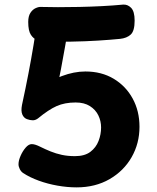

<svg xmlns="http://www.w3.org/2000/svg" viewBox="-20 -792 679 830"><path d="M145 -723Q147 -737 159 -744Q171 -751 184 -752Q234 -756 259 -740Q284 -724 282 -713Q281 -704 275 -670Q269 -636 261 -589Q253 -542 243.5 -493Q234 -444 225 -404L140 -391Q194 -443 247 -463Q300 -483 349 -483Q419 -483 471.5 -451.5Q524 -420 553.5 -366Q583 -312 583 -244Q583 -172 549 -112.5Q515 -53 453.5 -17.5Q392 18 311 18Q271 18 228.5 10.5Q186 3 147.5 -11Q109 -25 80 -44Q71 -50 65.5 -61Q60 -72 60 -82Q60 -98 69 -118.5Q78 -139 91 -154Q104 -169 117 -169Q125 -169 134 -166Q143 -163 151 -159Q175 -147 198.5 -137.5Q222 -128 247.5 -122.5Q273 -117 304 -117Q346 -117 370.5 -135.5Q395 -154 406 -182.5Q417 -211 417 -241Q417 -269 405 -293.5Q393 -318 368.5 -333.5Q344 -349 307 -349Q260 -349 225 -333.5Q190 -318 144 -280Q133 -272 122 -272Q110 -272 96.5 -277Q83 -282 76.5 -297Q70 -312 75 -338Q91 -412 103 -474.5Q115 -537 125 -597.5Q135 -658 145 -723ZM102 -697Q102 -722 111.5 -736.5Q121 -751 134.5 -757Q148 -763 158 -762Q188 -761 230.5 -761Q273 -761 322.5 -762Q372 -763 420.5 -765.5Q469 -768 511 -772Q531 -774 546.5 -758.5Q562 -743 562 -703Q562 -658 545 -642.5Q528 -627 499 -624Q459 -620 403.5 -616.5Q348 -613 287.5 -612Q227 -611 169 -612Q158 -613 141.5 -618.5Q125 -624 113.5 -641.5Q102 -659 102 -697Z"/></svg>

Font: Playpen Sans
Style: Bold
Weight: 700
Designer: Laura Meseguer, Veronika Burian, José Scaglione
Foundry: TypeTogether
Version: Version 1.001